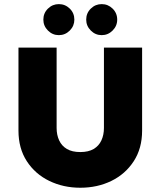

<svg xmlns="http://www.w3.org/2000/svg" viewBox="-20 -884 769 919"><path d="M364.3 14.6Q283.2 14.6 215.8 -18.1Q148.4 -50.8 108.4 -112.3Q68.4 -173.8 68.4 -258.8V-656.2H251V-271.5Q251 -238.3 263.2 -211.9Q275.4 -185.5 300.3 -170.9Q325.2 -156.2 364.3 -156.2Q403.3 -156.2 428.2 -170.9Q453.1 -185.5 465.3 -211.9Q477.5 -238.3 477.5 -271.5V-656.2H660.2V-258.8Q660.2 -173.8 620.1 -112.3Q580.1 -50.8 513.2 -18.1Q446.3 14.6 364.3 14.6ZM466.8 -715.8Q436.5 -715.8 414.6 -737.8Q392.6 -759.8 392.6 -790Q392.6 -821.3 414.6 -842.8Q436.5 -864.3 466.8 -864.3Q497.1 -864.3 519 -842.8Q541 -821.3 541 -790Q541 -759.8 519 -737.8Q497.1 -715.8 466.8 -715.8ZM261.7 -715.8Q231.4 -715.8 209.5 -737.8Q187.5 -759.8 187.5 -790Q187.5 -821.3 209.5 -842.8Q231.4 -864.3 261.7 -864.3Q292 -864.3 314 -842.8Q335.9 -821.3 335.9 -790Q335.9 -759.8 314 -737.8Q292 -715.8 261.7 -715.8Z"/></svg>

Font: Sen ExtraBold
Style: Regular
Weight: 800
Version: Version 2.000;gftools[0.9.31]